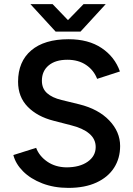

<svg xmlns="http://www.w3.org/2000/svg" viewBox="-20 -903 650 935"><path d="M45 -148 156 -183Q171 -143 210 -116Q249 -89 303 -88Q368 -88 407 -115.5Q446 -143 446 -187Q446 -226 414.5 -252.5Q383 -279 326 -293L241 -315Q162 -335 115 -383Q68 -431 68 -505Q68 -603 132 -657.5Q196 -712 314 -712Q411 -712 475 -669Q539 -626 564 -555L453 -519Q437 -561 399.5 -586.5Q362 -612 308 -612Q250 -612 217 -584.5Q184 -557 184 -510Q184 -472 209 -449.5Q234 -427 280 -416L366 -395Q459 -372 512 -316.5Q565 -261 565 -192Q565 -132 535.5 -86Q506 -40 449.5 -14Q393 12 313 12Q243 12 186 -10Q129 -32 92.5 -68.5Q56 -105 45 -148ZM128 -883H236L311 -805L387 -883H495L372 -749H251Z"/></svg>

Font: Oak Sans SemiBold
Style: Regular
Weight: 600
Designer: Erik Kennedy, Walven
Foundry: Erik Kennedy, Walven
Version: Version 1.000